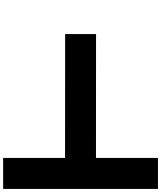

<svg xmlns="http://www.w3.org/2000/svg" viewBox="80 -920 1040 1240"><g transform="rotate(-90 600.0 -300.0)"><path d="M0 -799.8H200.2V-399.9L1000 -399.4V-199.7L199.7 -200.2V-199.7H200.2V200.2H0Z"/></g></svg>

Font: QuinqueFive
Style: Regular
Weight: 400
Monospace: yes
Designer: GGBotNet
Foundry: GGBotNet
Version: 1.1